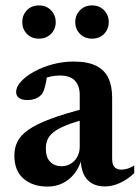

<svg xmlns="http://www.w3.org/2000/svg" viewBox="-20 -676 515 708"><path d="M299 -277.5 303 -238.5Q255 -226.5 224.8 -214.2Q194.5 -202 178 -189Q161.5 -176 155.2 -161.2Q149 -146.5 149 -128.5Q149 -95 165.5 -79Q182 -63 207 -63Q226 -63 241.2 -72.5Q256.5 -82 265.2 -98.2Q274 -114.5 274 -134.5V-326.5Q274 -359 256.5 -378.2Q239 -397.5 200.5 -397.5Q185 -397.5 167.5 -394Q150 -390.5 135.5 -384L155.5 -413.5Q153 -389.5 149.5 -372.2Q146 -355 142 -343.8Q138 -332.5 132 -326.5Q124.5 -317.5 110.5 -312.2Q96.5 -307 81.5 -307Q61.5 -307 50.5 -314.8Q39.5 -322.5 39.5 -336.5Q39.5 -356 57.8 -375.8Q76 -395.5 106.5 -412.2Q137 -429 174.5 -439Q212 -449 251 -449Q304.5 -449 335.8 -432.8Q367 -416.5 380.2 -387Q393.5 -357.5 393.5 -317V-90.5Q393.5 -77 397.2 -68Q401 -59 408.8 -54.8Q416.5 -50.5 427.5 -50.5Q438.5 -50.5 450.5 -54.2Q462.5 -58 475 -65.5V-37.5Q449.5 -13.5 421.5 -1Q393.5 11.5 368 11.5Q337 11.5 317 -1Q297 -13.5 287.5 -36.2Q278 -59 277.5 -90L281.5 -92.5Q273 -59 254.5 -35.8Q236 -12.5 210.8 -0.2Q185.5 12 155 12Q101 12 67 -17Q33 -46 33 -102.5Q33 -130.5 44.2 -153.5Q55.5 -176.5 84.2 -197Q113 -217.5 165.2 -237.2Q217.5 -257 299 -277.5ZM123.5 -533.5Q96 -533.5 79 -551.2Q62 -569 62 -594.5Q62 -620 79 -638Q96 -656 123.5 -656Q151 -656 168.2 -638Q185.5 -620 185.5 -594.5Q185.5 -569 168.2 -551.2Q151 -533.5 123.5 -533.5ZM319.5 -533.5Q292 -533.5 274.8 -551.2Q257.5 -569 257.5 -594.5Q257.5 -620 274.8 -638Q292 -656 319.5 -656Q347 -656 364 -638Q381 -620 381 -594.5Q381 -569 364 -551.2Q347 -533.5 319.5 -533.5Z"/></svg>

Font: Newsreader 24pt SemiBold
Style: Regular
Weight: 600
Designer: Hugues Gentile
Foundry: Production Type
Version: Version 1.003